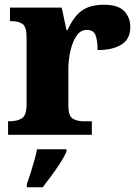

<svg xmlns="http://www.w3.org/2000/svg" viewBox="-20 -568 584 809"><path d="M14 0V-57H19Q53 -57 72.5 -69.5Q92 -82 92 -129V-411Q92 -455 75 -467Q58 -479 25 -479H22V-536H240L260 -442H265Q290 -498 324.5 -523Q359 -548 419 -548Q477 -548 503 -521.5Q529 -495 529 -454Q529 -403 491.5 -380Q454 -357 391 -357Q391 -398 382.5 -420Q374 -442 346 -442Q319 -442 302 -416.5Q285 -391 276.5 -352.5Q268 -314 268 -276V-124Q268 -80 286 -68.5Q304 -57 333 -57H367V0ZM93 208Q100 189 108.5 162.5Q117 136 124.5 109Q132 82 136 61H260V71Q251 92 234 118.5Q217 145 197 172Q177 199 160 221H93Z"/></svg>

Font: Noto Serif Georgian ExtraBold
Style: Regular
Weight: 800
Designer: Monotype Design Team, Akaki Razmadze
Foundry: Google LLC
Version: Version 2.003; ttfautohint (v1.8.4.7-5d5b)